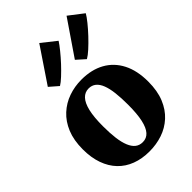

<svg xmlns="http://www.w3.org/2000/svg" viewBox="-259 -998 1119 1119"><g transform="rotate(-45 300.0 -439.0)"><path d="M25.5 -272.5Q25.5 -347.5 48.2 -402.8Q71 -458 110.5 -494.2Q150 -530.5 200.5 -548.2Q251 -566 307.5 -566Q390 -566 450 -532.8Q510 -499.5 542.5 -436.2Q575 -373 575 -282.5Q575 -205.5 552.2 -150.2Q529.5 -95 490 -59Q450.5 -23 399.8 -6Q349 11 292.5 11Q231 11 181.8 -7.8Q132.5 -26.5 97.8 -62.8Q63 -99 44.2 -152Q25.5 -205 25.5 -272.5ZM303 -55Q334.5 -55 355 -77.8Q375.5 -100.5 386 -148Q396.5 -195.5 396.5 -270Q396.5 -326 391.5 -369Q386.5 -412 375.2 -441Q364 -470 345.5 -485Q327 -500 300.5 -500Q269.5 -500 248 -477.2Q226.5 -454.5 215.2 -407.2Q204 -360 204 -285Q204 -228 209.5 -185.2Q215 -142.5 227 -113.5Q239 -84.5 257.5 -69.8Q276 -55 303 -55ZM414 -628 362 -674.5 509.5 -890.5 599 -821.5Q588.5 -803 565.8 -774.8Q543 -746.5 514.8 -716.5Q486.5 -686.5 459.8 -662.2Q433 -638 415 -628ZM192.5 -628 139 -674.5 284.5 -890.5 373.5 -820Q361 -800.5 338 -772Q315 -743.5 287.8 -714.2Q260.5 -685 235.2 -661.5Q210 -638 193 -628Z"/></g></svg>

Font: Merriweather 28pt Black
Style: Regular
Weight: 900
Version: Version 2.100